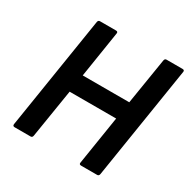

<svg xmlns="http://www.w3.org/2000/svg" viewBox="-149 -795 925 935"><g transform="rotate(30 313.5 -327.5)"><path d="M51.1 0Q38.9 0 40.6 -11.8L140.9 -643.9Q142.9 -655 152.7 -655H242.8Q254.6 -655 252.6 -643.9L211.8 -384.5H473.4L515.3 -643.9Q517.3 -655 527 -655H616.8Q629 -655 627 -643.9L526.7 -11.8Q524.7 0 514.5 0H424.8Q412 0 414.6 -11.8L457.7 -284H196.1L152.3 -11.8Q150.3 0 141.2 0Z"/></g></svg>

Font: Sofia Sans Semi Condensed
Style: Italic
Weight: 400
Italic angle: -9°
Designer: Botio Nikoltchev, Ani Petrova
Foundry: lettersoup
Version: Version 4.101